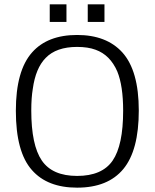

<svg xmlns="http://www.w3.org/2000/svg" viewBox="-20 -853 713 884"><path d="M209 -833H286V-752H209ZM461 -833V-752H384V-833ZM190 -586Q144 -539 131 -444Q124 -403 124 -344Q124 -185 172.5 -114Q221 -43 335 -43Q450 -43 498.5 -113.5Q547 -184 547 -343Q547 -458 520 -524Q487 -600 420 -624Q385 -637 335 -637Q239 -637 190 -586ZM543 -612Q619 -528 619 -344Q619 -161 548 -75Q477 11 335 11Q198 11 127 -70Q53 -153 53 -343Q53 -528 128 -612Q199 -692 335 -692Q470 -692 543 -612Z"/></svg>

Font: Pavanam
Style: Regular
Weight: 400
Designer: Tharique Azeez
Foundry: Tharique Azeez
Version: Version 1.86; ttfautohint (v1.3) -l 8 -r 50 -G 200 -x 14 -D 